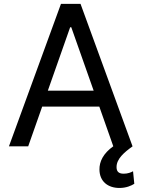

<svg xmlns="http://www.w3.org/2000/svg" viewBox="-20 -747 722 980"><path d="M123.9 0 195.3 -202.8H486.9L558.2 -0.4C507.1 35.9 486.9 77.8 487.6 118.6C488.3 179.7 531.2 212.4 589.8 212.4C623.9 212.4 649.9 201 665.5 191.1L659.1 127.1C649.1 132.8 632.5 139.6 611.5 139.6C583.8 139.6 574.9 126.8 574.9 105.5C574.9 63.6 614 30.5 656.6 0L391 -727.3H291.2L25.6 0ZM224.1 -284.1 338.1 -608H343.8L458.1 -284.1Z"/></svg>

Font: Margiela Sans Text
Style: Regular
Weight: 400
Designer: Stefan Endress, Andreas Faust
Version: Version 1.100;FEAKit 1.0